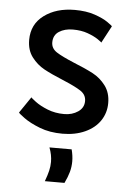

<svg xmlns="http://www.w3.org/2000/svg" viewBox="-53 -558 554 818"><g transform="rotate(5 224.0 -149.0)"><path d="M227 -72Q261 -72 286 -89Q311 -106 311 -135Q311 -162 286.5 -178Q262 -194 209 -216Q158 -237 127 -254Q96 -271 73.5 -300.5Q51 -330 51 -374Q51 -441 103 -479.5Q155 -518 234 -518Q283 -518 319.5 -505.5Q356 -493 376.5 -478.5Q397 -464 397 -462L358 -389Q358 -391 341 -402.5Q324 -414 296.5 -424Q269 -434 233 -434Q198 -434 174 -418.5Q150 -403 150 -372Q150 -346 174 -330.5Q198 -315 251 -293Q301 -273 333 -256Q365 -239 387.5 -209Q410 -179 410 -135Q410 -93 387.5 -59.5Q365 -26 323 -7Q281 12 227 12Q172 12 129.5 -4.5Q87 -21 61 -40Q35 -59 35 -62L82 -131Q82 -129 102.5 -113.5Q123 -98 155.5 -85Q188 -72 227 -72ZM279 126Q279 149 273 171Q267 193 254 220H170Q180 193 184.5 174Q189 155 189 136Q189 106 177 75H272Q279 102 279 126Z"/></g></svg>

Font: Museo Sans Medium
Style: Regular
Weight: 500
Designer: Jos Buivenga
Foundry: Jos Buivenga & Rosetta Type Foundry (extension, remastering)
Version: Version 3.600;PS 1.000;hotconv 1.0.88;makeotf.lib2.5.647800;